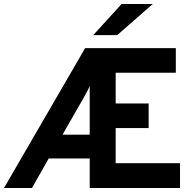

<svg xmlns="http://www.w3.org/2000/svg" viewBox="-41 -941 968 961"><path d="M-21 0 385 -700H839V-577H538V-423H703V-300H538V-124H860V0H408V-148H203L119 0ZM272 -267H408V-512Q405.5 -503.5 398.8 -490.5Q392 -477.5 384.2 -463.5Q376.5 -449.5 370.5 -439ZM425.5 -765 567.5 -921H723.5L545.5 -765Z"/></svg>

Font: Undotted
Style: Bold
Weight: 700
Designer: Delve Withrington, Dave Bailey, Thomas Jockin
Foundry: Delve Fonts LLC
Version: Version 4.000